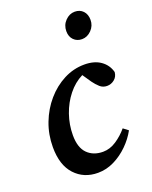

<svg xmlns="http://www.w3.org/2000/svg" viewBox="-142 -823 722 914"><g transform="rotate(-20 219.0 -365.5)"><path d="M194 14Q123 14 78 -34.5Q33 -83 33 -174Q33 -238 55 -295.5Q77 -353 115.5 -397.5Q154 -442 203.5 -467.5Q253 -493 308 -493Q358 -493 390 -470.5Q422 -448 432 -410Q430 -387 413.5 -373.5Q397 -360 376 -360Q355 -360 340 -373.5Q325 -387 312 -405L282 -449Q240 -428 208.5 -388.5Q177 -349 159.5 -298.5Q142 -248 142 -195Q142 -132 172 -102Q202 -72 251 -72Q286 -72 318.5 -93.5Q351 -115 376 -145L401 -126Q381 -89 348.5 -57Q316 -25 276.5 -5.5Q237 14 194 14ZM340 -610Q315 -610 298.5 -626.5Q282 -643 282 -671Q282 -702 303 -723.5Q324 -745 351 -745Q377 -745 393 -728Q409 -711 409 -683Q409 -653 388 -631.5Q367 -610 340 -610Z"/></g></svg>

Font: Source Serif 4 Semibold
Style: Italic
Weight: 600
Italic angle: -12°
Designer: Frank Grießhammer
Foundry: Adobe
Version: Version 4.005;hotconv 1.1.0;makeotfexe 2.6.0